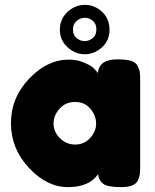

<svg xmlns="http://www.w3.org/2000/svg" viewBox="-20 -771 636 789"><path d="M226 -649Q226 -693 257.5 -722Q289 -751 329 -751Q369 -751 399.5 -722.5Q430 -694 430 -649Q430 -604 398.5 -576Q367 -548 328.5 -548Q290 -548 258 -576.5Q226 -605 226 -649ZM295.5 -614Q311 -602 328 -602Q345 -602 360.5 -614Q376 -626 376 -650Q376 -674 361 -686Q346 -698 328.5 -698Q311 -698 295.5 -685.5Q280 -673 280 -649.5Q280 -626 295.5 -614ZM382 -471Q388 -527 461 -527Q500 -527 519 -521Q538 -515 545.5 -500Q553 -485 554.5 -473.5Q556 -462 556 -439V-89Q556 -66 554.5 -54.5Q553 -43 546 -28Q532 -2 477.5 -2Q423 -2 404.5 -15.5Q386 -29 383 -55Q346 -2 259.5 -2Q173 -2 99 -81Q25 -160 25 -264.5Q25 -369 99.5 -447.5Q174 -526 263 -526Q297 -526 325 -514Q353 -502 364 -491.5Q375 -481 382 -471ZM200 -263Q200 -230 226 -203.5Q252 -177 289 -177Q326 -177 350.5 -204Q375 -231 375 -263.5Q375 -296 351.5 -324Q328 -352 288.5 -352Q249 -352 224.5 -324Q200 -296 200 -263Z"/></svg>

Font: Fredoka One
Style: Regular
Weight: 400
Version: Version 1.001;April 7, 2020;FontCreator 12.0.0.2522 64-bit